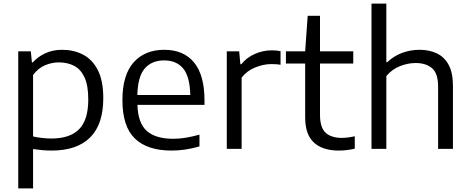

<svg xmlns="http://www.w3.org/2000/svg" viewBox="-20 -828 2614 1068"><path d="M81.5 220V-542.5H151.5L157.5 -481H162.5Q190.5 -512.5 232.2 -531.8Q274 -551 325.5 -551Q389.5 -551 441.2 -524.5Q493 -498 523.8 -438.8Q554.5 -379.5 554.5 -281.5Q554.5 -136 481.2 -63.2Q408 9.5 267 9.5Q239.5 9.5 213 7Q186.5 4.5 164 1V220ZM266 -57.5Q369 -57.5 420 -109.2Q471 -161 471 -274.5Q471 -353 450 -398Q429 -443 392 -462Q355 -481 307.5 -481Q268 -481 230 -464.8Q192 -448.5 164 -411V-69Q185 -64 212 -60.8Q239 -57.5 266 -57.5Z M934 9.5Q800 9.5 730.5 -57.2Q661 -124 661 -271Q661 -411 723.2 -481Q785.5 -551 894 -551Q1001 -551 1059.2 -480.8Q1117.5 -410.5 1117.5 -269V-244.5H744.5Q747.5 -143 796.8 -99.5Q846 -56 944 -56Q977.5 -56 1013.8 -62Q1050 -68 1089.5 -79V-13.5Q1047.5 -1.5 1009.5 4Q971.5 9.5 934 9.5ZM893 -492Q824.5 -492 785.5 -447.5Q746.5 -403 744 -299.5H1038.5Q1036 -402.5 998.8 -447.2Q961.5 -492 893 -492Z M1241.5 0V-542.5H1310.5L1317 -471H1322.5Q1352 -508 1397.5 -528Q1443 -548 1491.5 -548Q1517.5 -548 1540.5 -543.5V-467.5Q1528 -470 1514.8 -470.8Q1501.5 -471.5 1487.5 -471.5Q1447 -471.5 1400.5 -453.2Q1354 -435 1324 -396V0Z M1864 9.5Q1775 9.5 1726.2 -35Q1677.5 -79.5 1677.5 -175.5V-474.5H1570.5V-542.5H1677.5L1691.5 -740H1760V-542.5H1945V-474.5H1760V-190Q1760 -119 1791 -90Q1822 -61 1882 -61Q1912.5 -61 1953.5 -70V-1Q1909 9.5 1864 9.5Z M2046.5 0V-808H2129V-482H2134Q2169.5 -516 2215.8 -533.5Q2262 -551 2314 -551Q2368 -551 2410 -531Q2452 -511 2475.8 -467Q2499.5 -423 2499.5 -350V0H2417V-346Q2417 -420 2383 -448.8Q2349 -477.5 2292 -477.5Q2250 -477.5 2205.8 -460.5Q2161.5 -443.5 2129 -405V0Z"/></svg>

Font: Encode Sans SemiExpanded SemiExpanded
Style: Regular
Weight: 400
Width: 6
Designer: Multiple Designers
Foundry: Impallari Type
Version: Version 3.000; ttfautohint (v1.8.3) -l 8 -r 50 -G 200 -x 14 